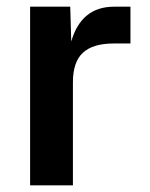

<svg xmlns="http://www.w3.org/2000/svg" viewBox="-20 -554 449 574"><path d="M70 0V-534H190L193 -430Q223 -534 321 -534H370V-424H320Q258 -424 228 -396.5Q198 -369 198 -308V0Z"/></svg>

Font: Txt Sans SemiBold
Style: Regular
Weight: 600
Designer: Open Source
Foundry: XRLN
Version: Version 1.0